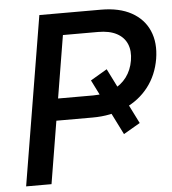

<svg xmlns="http://www.w3.org/2000/svg" viewBox="-52 -776 739 824"><g transform="rotate(-5 317.5 -364.0)"><path d="M415.5 -470.7 536.6 -228.5 465.3 -187 344.2 -428.7ZM27.3 0 147.9 -727.5H413.1Q492.2 -727.5 544.7 -698.5Q597.2 -669.4 619.6 -617.4Q642.1 -565.4 630.9 -496.6Q619.1 -427.2 579.8 -376.5Q540.5 -325.7 478.5 -297.6Q416.5 -269.5 336.9 -269.5H134.3L149.9 -363.8H348.1Q397 -363.8 433.6 -380.6Q470.2 -397.5 492.9 -427.7Q515.6 -458 522.5 -499Q529.3 -540 516.6 -570.1Q503.9 -600.1 472.7 -616.7Q441.4 -633.3 392.6 -633.3H241.2L136.7 0Z"/></g></svg>

Font: Inter 28pt Medium
Style: Italic
Weight: 500
Italic angle: -9.3988°
Designer: Rasmus Andersson
Foundry: rsms
Version: Version 4.001;git-66647c0bb